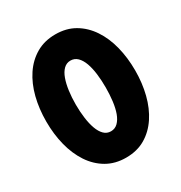

<svg xmlns="http://www.w3.org/2000/svg" viewBox="-156 -753 832 881"><g transform="rotate(-30 260.5 -312.5)"><path d="M260.4 13.9Q202.8 13.9 158.7 -11.8Q114.6 -37.5 84.7 -82.6Q54.9 -127.8 39.9 -186.8Q25 -245.8 25 -312.5Q25 -379.9 39.9 -438.9Q54.9 -497.9 84.7 -542.7Q114.6 -587.5 158.7 -613.2Q202.8 -638.9 260.4 -638.9Q318.8 -638.9 362.5 -613.2Q406.2 -587.5 436.1 -542.7Q466 -497.9 480.9 -438.9Q495.8 -379.9 495.8 -312.5Q495.8 -245.8 480.9 -186.8Q466 -127.8 436.1 -82.6Q406.2 -37.5 362.5 -11.8Q318.8 13.9 260.4 13.9ZM260.4 -125.7Q281.9 -125.7 297.2 -140.6Q312.5 -155.6 321.9 -181.2Q331.2 -206.9 335.4 -241Q339.6 -275 339.6 -312.5Q339.6 -350.7 335.4 -384.4Q331.2 -418.1 321.9 -444.1Q312.5 -470.1 297.2 -485.1Q281.9 -500 260.4 -500Q239.6 -500 224.3 -485.1Q209 -470.1 199.7 -444.1Q190.3 -418.1 185.8 -384.4Q181.2 -350.7 181.2 -312.5Q181.2 -275 185.8 -241Q190.3 -206.9 199.7 -181.2Q209 -155.6 224 -140.6Q238.9 -125.7 260.4 -125.7Z"/></g></svg>

Font: Afacad Flux ExtraBold
Style: Regular
Weight: 800
Designer: Kristian Moeller
Foundry: Dicotype
Version: Version 1.100